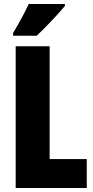

<svg xmlns="http://www.w3.org/2000/svg" viewBox="-20 -947 470 967"><path d="M307 -917V-927H125C104 -883 78 -834 46 -781V-767H165C215 -814 279 -883 307 -917ZM59 0H417V-146H230V-714H59Z"/></svg>

Font: Noto Sans Bengali ExtraCondensed Black
Style: Regular
Weight: 900
Width: 2
Designer: Joana Ranito - Universal Thirst; Jelle Bosma - Monotype Design Team
Foundry: Universal Thirst ehf.
Version: Version 3.000